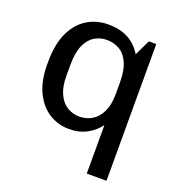

<svg xmlns="http://www.w3.org/2000/svg" viewBox="-128 -626 845 912"><g transform="rotate(20 295.0 -170.5)"><path d="M411 180V-65Q389 -34 350.4 -12Q311.8 10 258.5 10Q203.2 10 157.6 -18.5Q112 -47 84.5 -103.4Q57 -159.8 57 -243V-254Q57 -346.8 85.2 -405.5Q113.5 -464.2 161 -492.6Q208.5 -521 266 -521Q323.5 -521 365.5 -499.4Q407.5 -477.8 435.5 -432L473.2 -511H510.8V180ZM284.5 -62.2Q319.5 -62.2 348.4 -79.6Q377.2 -97 394.2 -132.8Q411.2 -168.5 411.2 -222.5V-278.8Q411.2 -342 394.1 -379.5Q377 -417 348.1 -433.2Q319.2 -449.5 284.5 -449.5Q250.5 -449.5 222.4 -432.2Q194.2 -415 177.8 -377.8Q161.2 -340.5 161.2 -278.5V-222.5Q161.2 -168.8 177.8 -132.9Q194.2 -97 222.4 -79.6Q250.5 -62.2 284.5 -62.2Z"/></g></svg>

Font: Chivo Medium
Style: Regular
Weight: 500
Designer: Hector Gatti
Foundry: Omnibus-Type
Version: Version 2.002